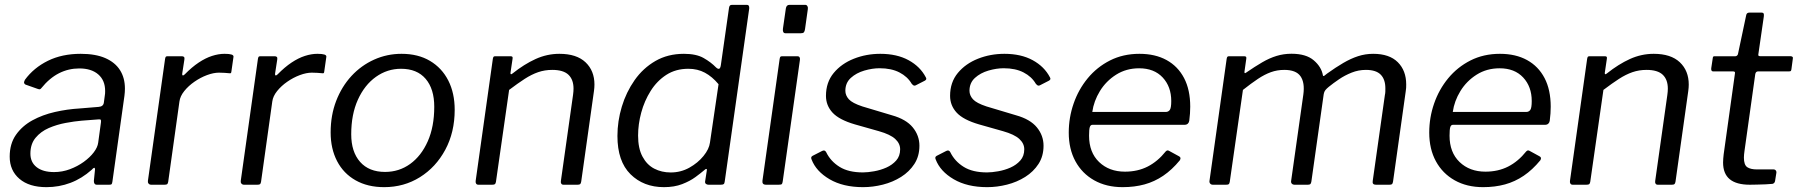

<svg xmlns="http://www.w3.org/2000/svg" viewBox="-20 -762 7416 792"><path d="M358.3 -61.7Q317.4 -25.3 270.5 -7.7Q223.6 10 171.6 10Q100.2 10 60.1 -24.4Q20 -58.8 20 -115.8Q20 -169 45.7 -205.7Q71.4 -242.4 113.4 -265.5Q155.5 -288.5 206.6 -300.1Q257.7 -311.7 308.3 -314.6L387 -321.1Q406 -322.6 408.3 -338.2L412 -365.4Q413 -370.8 413.4 -376.1Q413.7 -381.4 413.7 -386.6Q413.7 -430.5 385.3 -455.1Q356.9 -479.7 307.1 -479.7Q262.8 -479.7 223.6 -460Q184.3 -440.2 150.2 -398.1Q147.2 -394.3 144.3 -393.7Q141.5 -393.2 135.8 -395.2L84.9 -413.2Q81.2 -415.2 79.6 -419.3Q78 -423.5 82.7 -432.7Q119 -482.3 177.5 -511.2Q235.9 -540 312.8 -540Q373.9 -540 414.3 -522.4Q454.7 -504.7 475 -472.7Q495.3 -440.7 495.3 -396.6Q495.3 -389.6 494.8 -382.2Q494.3 -374.8 493.3 -366.8L443.6 -12.3Q442.3 -3.8 440 -1.9Q437.7 0 430.3 0H379.5Q373 0 370 -4.3Q367 -8.6 367.2 -16.1L372 -63.6Q371.5 -76.9 358.3 -61.7ZM396.4 -256.8Q397.6 -265.1 395.6 -267.8Q393.5 -270.5 385.9 -269.5L316.8 -264.2Q287.3 -261.7 250.7 -254.9Q214.2 -248.1 181.1 -233.8Q148.1 -219.4 126.7 -193.6Q105.4 -167.9 105.4 -128.2Q105.4 -92.6 131.2 -72.4Q157.1 -52.2 203 -52.2Q236.9 -52.2 268.4 -64Q299.9 -75.8 325.1 -94Q351.1 -112.8 366.8 -133.6Q382.6 -154.4 385 -173.4Z M603.7 0Q596.7 0 592.9 -4.7Q589.1 -9.3 590.1 -15.8L661 -519.5Q662.2 -526.2 664.2 -528.1Q666.1 -530 671.4 -530H730.4Q736.2 -530 739.1 -526.9Q741.9 -523.8 740.6 -516.3L731.7 -458.6Q730.7 -451.7 734 -451Q737.3 -450.4 742.1 -455.2Q771.5 -485.2 799.6 -503.9Q827.7 -522.6 854.6 -531.3Q881.5 -540 906.1 -540Q926.1 -540 935.2 -537Q944.3 -534 943.1 -527.3L934.7 -468.3Q934.1 -462.8 932.8 -461.1Q931.5 -459.4 928.1 -459.7Q918 -460.8 906.5 -461.5Q895 -462.3 883.2 -462.3Q860.9 -462.3 833.8 -452.2Q806.8 -442.1 782 -424.9Q757.2 -407.7 740.1 -386.4Q723 -365.1 720.2 -343.4L673.8 -12.1Q672.5 -4.8 669.7 -2.4Q666.8 0 658.5 0H603.7Z M986.7 0Q979.7 0 975.9 -4.7Q972.1 -9.3 973.1 -15.8L1044 -519.5Q1045.2 -526.2 1047.2 -528.1Q1049.1 -530 1054.4 -530H1113.4Q1119.2 -530 1122.1 -526.9Q1124.9 -523.8 1123.6 -516.3L1114.7 -458.6Q1113.7 -451.7 1117 -451Q1120.3 -450.4 1125.1 -455.2Q1154.5 -485.2 1182.6 -503.9Q1210.7 -522.6 1237.6 -531.3Q1264.5 -540 1289.1 -540Q1309.1 -540 1318.2 -537Q1327.3 -534 1326.1 -527.3L1317.7 -468.3Q1317.1 -462.8 1315.8 -461.1Q1314.5 -459.4 1311.1 -459.7Q1301 -460.8 1289.5 -461.5Q1278 -462.3 1266.2 -462.3Q1243.9 -462.3 1216.8 -452.2Q1189.8 -442.1 1165 -424.9Q1140.2 -407.7 1123.1 -386.4Q1106 -365.1 1103.2 -343.4L1056.8 -12.1Q1055.5 -4.8 1052.7 -2.4Q1049.8 0 1041.5 0H986.7Z M1564.7 10Q1496.6 10 1446.8 -18.2Q1396.9 -46.4 1370.4 -97.5Q1343.9 -148.6 1343.9 -215.7Q1343.9 -286.4 1366.7 -345.7Q1389.6 -405 1429.8 -448.6Q1470 -492.1 1523.3 -516.1Q1576.5 -540 1636.3 -540Q1704.7 -540 1753.8 -510.8Q1802.9 -481.6 1829.3 -429.7Q1855.6 -377.7 1855.6 -308.9Q1855.6 -216.5 1816.8 -144.3Q1778 -72.2 1712.2 -31.1Q1646.4 10 1564.7 10ZM1568.4 -52.8Q1626.2 -52.8 1672 -85.8Q1717.8 -118.9 1744.5 -179.1Q1771.3 -239.4 1771.3 -321.6Q1771.3 -395.2 1735.8 -436.8Q1700.3 -478.3 1634.3 -478.3Q1577.5 -478.3 1530.6 -444.9Q1483.8 -411.5 1456.3 -350.8Q1428.8 -290 1428.8 -208.2Q1428.8 -135.6 1465.4 -94.2Q1502 -52.8 1568.4 -52.8Z M1953.3 0Q1946.8 0 1943.9 -4.7Q1941.1 -9.3 1942.1 -15.8L2013 -519.5Q2014.2 -526.2 2016.2 -528.1Q2018.1 -530 2023.4 -530H2085.7Q2091 -530 2093.3 -527.9Q2095.5 -525.7 2094.3 -519.3L2085.8 -462Q2084.8 -451.2 2094.2 -458.9Q2142.2 -497.1 2189.4 -518.6Q2236.7 -540 2287.6 -540Q2358.4 -540 2395.3 -505.1Q2432.1 -470.2 2432.1 -413.3Q2432.1 -407 2431.6 -400.4Q2431.1 -393.8 2430.1 -386.5L2377.5 -13.1Q2376.2 -5.4 2373.3 -2.7Q2370.4 0 2362.4 0H2304.4Q2297.9 0 2295.2 -4.5Q2292.4 -9 2293.7 -15.8L2343.8 -370.6Q2344.8 -377.7 2345.3 -384.3Q2345.8 -390.8 2345.8 -396.4Q2345.8 -433.7 2324.8 -453.7Q2303.8 -473.7 2257.9 -473.7Q2227.2 -473.7 2199.9 -464.3Q2172.7 -454.9 2144.3 -436.6Q2116 -418.3 2080.1 -391.1L2025.8 -12.1Q2024.5 -4.8 2021.5 -2.4Q2018.5 0 2009.9 0H1953.3Z M2902.6 0Q2896.2 0 2891.8 -3.6Q2887.4 -7.3 2888.7 -14.5L2895.3 -56.7Q2897.3 -64.7 2893.9 -65.1Q2890.5 -65.5 2883.2 -58.5Q2870.9 -48 2848.6 -31.5Q2826.2 -15 2793.9 -2.5Q2761.5 10 2718.8 10Q2634.7 10 2580.8 -43.3Q2526.9 -96.6 2526.9 -201.3Q2526.9 -262 2544.9 -321.8Q2562.9 -381.6 2597.7 -431.3Q2632.5 -480.9 2683.7 -510.5Q2734.9 -540 2801.2 -540Q2852 -540 2882.4 -522.7Q2912.8 -505.5 2933.9 -483.6Q2942.3 -476.1 2947.2 -478.7Q2952.1 -481.2 2953.9 -496.2L2987.3 -730.5Q2988.6 -737.2 2991.4 -739.6Q2994.1 -742 3000.2 -742H3061.4Q3071.6 -742 3070.5 -726.8L2969.6 -14Q2968.6 -5.4 2965.4 -2.7Q2962.2 0 2952.7 0ZM2944 -414.6Q2917.9 -445.9 2887.7 -462.1Q2857.6 -478.3 2819.4 -478.3Q2767.5 -478.3 2728.7 -453.3Q2689.9 -428.2 2664 -387Q2638.1 -345.7 2625.1 -297.6Q2612.1 -249.4 2612.1 -202.6Q2612.1 -150.1 2630.2 -116.2Q2648.3 -82.2 2678.7 -66.4Q2709.1 -50.6 2746.7 -50.6Q2788.2 -50.6 2823.6 -70.3Q2858.9 -90.1 2882 -118.6Q2905.2 -147.1 2908.6 -174Z M3208.8 -14.3Q3207.5 -4.8 3204.7 -2.4Q3201.8 0 3191.3 0H3140.2Q3131 0 3127.5 -4.3Q3124.1 -8.6 3125.1 -16.5L3196 -518.8Q3197.2 -526.2 3199.3 -528.1Q3201.3 -530 3207.4 -530H3269.9Q3275.7 -530 3278.2 -525.8Q3280.7 -521.7 3279.7 -514.9ZM3300.7 -641.9Q3299.4 -632.7 3296 -628.7Q3292.7 -624.7 3282.2 -624.7H3221.1Q3213 -624.7 3210.7 -630.6Q3208.4 -636.5 3209.7 -644.4L3221.6 -727Q3223.9 -742 3236.5 -742H3301.6Q3307.4 -742 3310.5 -736.8Q3313.6 -731.5 3312.3 -724.4Z M3540.1 10Q3457.8 10 3402.1 -22.6Q3346.4 -55.2 3327.8 -104.1Q3323.1 -114.4 3331.7 -119.1L3371 -139.2Q3376.7 -142.3 3381 -140.9Q3385.3 -139.6 3388.2 -133.8Q3406.3 -96.7 3443.1 -73.8Q3479.8 -50.8 3539.6 -50.8Q3559.5 -50.8 3585.7 -55.5Q3612 -60.1 3636.3 -70.8Q3660.5 -81.6 3676.8 -99.9Q3693.1 -118.2 3693.1 -146.2Q3693.1 -170 3672.8 -188.8Q3652.4 -207.6 3605.4 -220.9L3506.4 -248.9Q3441.6 -267.8 3414.3 -297.3Q3387.1 -326.8 3387.1 -366.6Q3387.1 -422.5 3419.1 -461.1Q3451.1 -499.6 3502.2 -519.8Q3553.2 -540 3611.3 -540Q3679.7 -540 3727.9 -513.7Q3776.1 -487.3 3799 -443Q3801.5 -439.1 3800.8 -435.6Q3800.1 -432.1 3795.1 -429.3L3756.8 -409.7Q3752.6 -407.9 3749.1 -409.3Q3745.7 -410.7 3740.6 -416.7Q3723.6 -445.9 3690.2 -463.2Q3656.8 -480.5 3608.3 -480.5Q3578.5 -480.5 3545.4 -470.9Q3512.3 -461.2 3489.7 -440.7Q3467.1 -420.1 3467.1 -387.6Q3467.1 -368.6 3481.4 -352.6Q3495.8 -336.6 3537.5 -322.9L3659.4 -286.4Q3717.6 -270.1 3745.1 -236.6Q3772.6 -203 3772.6 -160.9Q3772.6 -117.9 3751.9 -85.8Q3731.2 -53.8 3697.1 -32.3Q3663 -10.8 3621.9 -0.4Q3580.9 10 3540.1 10Z M4052.1 10Q3969.8 10 3914.1 -22.6Q3858.4 -55.2 3839.8 -104.1Q3835.1 -114.4 3843.7 -119.1L3883 -139.2Q3888.7 -142.3 3893 -140.9Q3897.3 -139.6 3900.2 -133.8Q3918.3 -96.7 3955.1 -73.8Q3991.8 -50.8 4051.6 -50.8Q4071.5 -50.8 4097.7 -55.5Q4124 -60.1 4148.3 -70.8Q4172.5 -81.6 4188.8 -99.9Q4205.1 -118.2 4205.1 -146.2Q4205.1 -170 4184.8 -188.8Q4164.4 -207.6 4117.4 -220.9L4018.4 -248.9Q3953.6 -267.8 3926.3 -297.3Q3899.1 -326.8 3899.1 -366.6Q3899.1 -422.5 3931.1 -461.1Q3963.1 -499.6 4014.2 -519.8Q4065.2 -540 4123.3 -540Q4191.7 -540 4239.9 -513.7Q4288.1 -487.3 4311 -443Q4313.5 -439.1 4312.8 -435.6Q4312.1 -432.1 4307.1 -429.3L4268.8 -409.7Q4264.6 -407.9 4261.1 -409.3Q4257.7 -410.7 4252.6 -416.7Q4235.6 -445.9 4202.2 -463.2Q4168.8 -480.5 4120.3 -480.5Q4090.5 -480.5 4057.4 -470.9Q4024.3 -461.2 4001.7 -440.7Q3979.1 -420.1 3979.1 -387.6Q3979.1 -368.6 3993.4 -352.6Q4007.8 -336.6 4049.5 -322.9L4171.4 -286.4Q4229.6 -270.1 4257.1 -236.6Q4284.6 -203 4284.6 -160.9Q4284.6 -117.9 4263.9 -85.8Q4243.2 -53.8 4209.1 -32.3Q4175 -10.8 4133.9 -0.4Q4092.9 10 4052.1 10Z M4610.8 10Q4543.7 10 4493.6 -18.2Q4443.5 -46.4 4416.1 -96.8Q4388.6 -147.3 4388.6 -215.1Q4388.6 -277.1 4408.7 -334.9Q4428.7 -392.8 4466.8 -439.1Q4505 -485.4 4558.9 -512.7Q4612.9 -540 4680.3 -540Q4745.1 -540 4792 -514.3Q4838.9 -488.5 4864.3 -440Q4889.7 -391.4 4889.7 -321.9Q4889.7 -308.2 4888.7 -293.8Q4887.7 -279.5 4885.7 -264Q4884.7 -256.5 4879.7 -251.8Q4874.7 -247.1 4865.4 -247.1H4486Q4478.4 -247.1 4475.4 -237.6Q4472.4 -228 4472.4 -202.2Q4472.4 -133.4 4513.8 -93.6Q4555.2 -53.9 4620.5 -53.9Q4672.7 -53.9 4714.1 -74.9Q4755.6 -96 4788.8 -137.6Q4793.4 -142.1 4797 -141.6Q4800.6 -141.1 4804.5 -138.6L4843.1 -117.5Q4853.9 -112.3 4846.8 -100.8Q4814.4 -61.4 4778.3 -37Q4742.3 -12.6 4701 -1.3Q4659.7 10 4610.8 10ZM4788.6 -300.2Q4799.3 -300.2 4805.3 -308.3Q4811.4 -316.5 4811.4 -345.3Q4811.4 -404.5 4776.1 -442.4Q4740.7 -480.3 4679 -480.3Q4625.7 -480.3 4584.1 -454Q4542.6 -427.8 4517.2 -386.4Q4491.9 -345 4485.7 -300.2Z M4982.7 0Q4976 0 4972 -4.7Q4968.1 -9.3 4969.1 -15.8L5040 -519.5Q5041.2 -526.2 5043.3 -528.1Q5045.3 -530 5050.4 -530H5112.4Q5118.5 -530 5120.3 -527.2Q5122 -524.3 5120.7 -518L5113.5 -467Q5112.3 -456.7 5119.6 -462Q5156.5 -487.4 5186.4 -504.8Q5216.3 -522.3 5245.7 -531.3Q5275 -540.3 5307.4 -540.3Q5367.5 -540.3 5399.2 -513.2Q5430.9 -486.2 5437.1 -450.9Q5438.4 -446.6 5442.9 -449.6Q5447.4 -452.5 5453.8 -458.2Q5489.8 -484.1 5521 -502.3Q5552.3 -520.6 5582.2 -530.3Q5612.2 -540 5644.5 -540Q5711.2 -540 5745.9 -505.4Q5780.6 -470.8 5780.6 -413.5Q5780.6 -406.5 5780.3 -399.6Q5779.9 -392.7 5778.6 -385.1L5726.3 -13.1Q5725 -5.4 5722.3 -2.7Q5719.5 0 5711.5 0H5655.4Q5639.7 0 5642.5 -15.8L5692.6 -369.7Q5694.3 -376.9 5694.5 -384.5Q5694.6 -392 5694.6 -397.9Q5694.6 -434.5 5675.4 -454.1Q5656.2 -473.7 5614.3 -473.7Q5583.6 -473.7 5555.4 -462.4Q5527.1 -451.1 5503.5 -435Q5479.9 -419 5461.2 -403.8Q5452.6 -396.8 5447.3 -390.4Q5442.1 -384 5440.4 -374.1L5389.4 -13.1Q5388.1 -5.4 5385.2 -2.7Q5382.2 0 5374.9 0H5318.8Q5312.6 0 5308.6 -4.5Q5304.7 -9 5305.9 -15.8L5356.3 -372.2Q5362.9 -421.3 5344.6 -447.5Q5326.2 -473.7 5277.7 -473.7Q5248.4 -473.7 5222.4 -464.3Q5196.4 -454.9 5168.9 -436.6Q5141.5 -418.3 5107.1 -391.1L5052.8 -12.1Q5051.5 -4.8 5048.8 -2.4Q5046.1 0 5037.5 0H4982.7Z M6097.8 10Q6030.7 10 5980.6 -18.2Q5930.5 -46.4 5903.1 -96.8Q5875.6 -147.3 5875.6 -215.1Q5875.6 -277.1 5895.7 -334.9Q5915.7 -392.8 5953.8 -439.1Q5992 -485.4 6045.9 -512.7Q6099.9 -540 6167.3 -540Q6232.1 -540 6279 -514.3Q6325.9 -488.5 6351.3 -440Q6376.7 -391.4 6376.7 -321.9Q6376.7 -308.2 6375.7 -293.8Q6374.7 -279.5 6372.7 -264Q6371.7 -256.5 6366.7 -251.8Q6361.7 -247.1 6352.4 -247.1H5973Q5965.4 -247.1 5962.4 -237.6Q5959.4 -228 5959.4 -202.2Q5959.4 -133.4 6000.8 -93.6Q6042.2 -53.9 6107.5 -53.9Q6159.7 -53.9 6201.1 -74.9Q6242.6 -96 6275.8 -137.6Q6280.4 -142.1 6284 -141.6Q6287.6 -141.1 6291.5 -138.6L6330.1 -117.5Q6340.9 -112.3 6333.8 -100.8Q6301.4 -61.4 6265.3 -37Q6229.3 -12.6 6188 -1.3Q6146.7 10 6097.8 10ZM6275.6 -300.2Q6286.3 -300.2 6292.3 -308.3Q6298.4 -316.5 6298.4 -345.3Q6298.4 -404.5 6263.1 -442.4Q6227.7 -480.3 6166 -480.3Q6112.7 -480.3 6071.1 -454Q6029.6 -427.8 6004.2 -386.4Q5978.9 -345 5972.7 -300.2Z M6467.3 0Q6460.8 0 6457.9 -4.7Q6455.1 -9.3 6456.1 -15.8L6527 -519.5Q6528.2 -526.2 6530.2 -528.1Q6532.1 -530 6537.4 -530H6599.7Q6605 -530 6607.3 -527.9Q6609.5 -525.7 6608.3 -519.3L6599.8 -462Q6598.8 -451.2 6608.2 -458.9Q6656.2 -497.1 6703.4 -518.6Q6750.7 -540 6801.6 -540Q6872.4 -540 6909.3 -505.1Q6946.1 -470.2 6946.1 -413.3Q6946.1 -407 6945.6 -400.4Q6945.1 -393.8 6944.1 -386.5L6891.5 -13.1Q6890.2 -5.4 6887.3 -2.7Q6884.4 0 6876.4 0H6818.4Q6811.9 0 6809.2 -4.5Q6806.4 -9 6807.7 -15.8L6857.8 -370.6Q6858.8 -377.7 6859.3 -384.3Q6859.8 -390.8 6859.8 -396.4Q6859.8 -433.7 6838.8 -453.7Q6817.8 -473.7 6771.9 -473.7Q6741.2 -473.7 6713.9 -464.3Q6686.7 -454.9 6658.3 -436.6Q6630 -418.3 6594.1 -391.1L6539.8 -12.1Q6538.5 -4.8 6535.5 -2.4Q6532.5 0 6523.9 0H6467.3Z M7198 0Q7142.8 0 7115.2 -22.7Q7087.7 -45.4 7087.7 -91.7Q7087.7 -99.6 7088.4 -108.1Q7089.1 -116.6 7090.1 -125.2L7136.7 -459.3Q7137.7 -464.4 7135.3 -465.9Q7133 -467.5 7127.6 -467.5H7046.4Q7037.7 -467.5 7038.8 -480.3L7045.2 -522.8Q7045.8 -527.7 7047.6 -528.9Q7049.4 -530 7054.4 -530H7138.7Q7142.6 -530 7145.9 -533.3Q7149.2 -536.7 7149.5 -540.8L7183.1 -699.6Q7185 -710 7196.4 -710H7247Q7252.9 -710 7254.9 -706.3Q7257 -702.6 7255.7 -693.6L7233.2 -538.2Q7232.2 -533.9 7234.1 -532.1Q7235.9 -530.3 7240.2 -530.3H7365.1Q7370.1 -530.3 7373.4 -527.9Q7376.8 -525.4 7375.5 -520.5L7369.5 -475.5Q7368.5 -470.6 7366.8 -469Q7365 -467.5 7358.6 -467.5H7232.2Q7222.7 -467.5 7220.5 -456.5L7176.1 -139.8Q7175.1 -131.7 7174.3 -125.1Q7173.6 -118.5 7173.6 -111.8Q7173.6 -82 7187.2 -72.5Q7200.9 -63.1 7227.8 -63.1H7296.9Q7302 -63.1 7305.1 -59.1Q7308.2 -55.2 7307.7 -50.1L7302.2 -15.8Q7300.6 -6 7291.7 -3.6Q7280.8 -2.3 7262.8 -1.6Q7244.7 -1 7226.8 -0.5Q7208.9 0 7198 0Z"/></svg>

Font: Libre Franklin Thin
Style: Italic
Weight: 100
Italic angle: -8°
Designer: Pablo Impallari, Rodrigo Fuenzalida, Nhung Nguyen
Foundry: Impallari Type
Version: Version 3.000